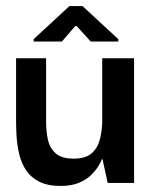

<svg xmlns="http://www.w3.org/2000/svg" viewBox="-20 -603 501 633"><path d="M180 10Q137 10 109.5 -4Q82 -18 66.5 -41Q51 -64 44 -92Q37 -120 35 -148.5Q33 -177 33 -201V-411H132V-201Q132 -170 138 -142.5Q144 -115 163.5 -97.5Q183 -80 223 -80Q262 -80 282 -97.5Q302 -115 309 -142.5Q316 -170 317 -198V-411H422V0H335L318 -78H316Q314 -72 306 -58Q298 -44 282.5 -28Q267 -12 242 -1Q217 10 180 10ZM91 -466V-474L209 -583H252L370 -474V-466H279L233 -517H228L184 -466Z"/></svg>

Font: Darker Grotesque Light
Style: Bold
Weight: 700
Version: Version 1.000;gftools[0.9.28]